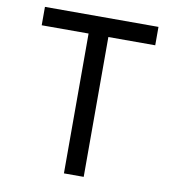

<svg xmlns="http://www.w3.org/2000/svg" viewBox="-87 -878 875 956"><g transform="rotate(10 350.0 -400.0)"><path d="M300 0V-707H63V-800H637V-707H400V0Z"/></g></svg>

Font: Martian Mono Light
Style: Regular
Weight: 300
Monospace: yes
Designer: Roman Shamin
Foundry: Evil Martians
Version: Version 1.000; ttfautohint (v1.8.4.7-5d5b)